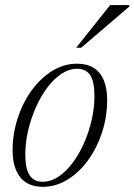

<svg xmlns="http://www.w3.org/2000/svg" viewBox="-20 -710 518 740"><path d="M277.5 -464.5Q315 -464.5 340.8 -448.5Q366.5 -432.5 379.8 -401.2Q393 -370 393 -324.5Q393 -261 373.8 -201.2Q354.5 -141.5 320.5 -94Q286.5 -46.5 241.2 -18.2Q196 10 144.5 10Q107 10 81.2 -6.2Q55.5 -22.5 42 -54Q28.5 -85.5 28.5 -130.5Q28.5 -193.5 47.8 -253.2Q67 -313 101.2 -360.5Q135.5 -408 180.5 -436.2Q225.5 -464.5 277.5 -464.5ZM144 -9.5Q176 -9.5 205.5 -29.2Q235 -49 260.2 -82.8Q285.5 -116.5 304.2 -159.2Q323 -202 333.5 -248.5Q344 -295 344 -340Q344 -395 327.8 -420Q311.5 -445 277.5 -445Q246 -445 216.5 -425.2Q187 -405.5 161.8 -371.8Q136.5 -338 117.8 -295.2Q99 -252.5 88.2 -206Q77.5 -159.5 77.5 -115Q77.5 -60 94 -34.8Q110.5 -9.5 144 -9.5ZM273.5 -526 404.5 -690.5H478.5L478 -684.5L293 -526Z"/></svg>

Font: Newsreader 36pt Light
Style: Italic
Weight: 300
Italic angle: -17°
Designer: Hugues Gentile
Foundry: Production Type
Version: Version 1.003